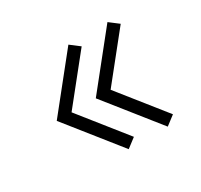

<svg xmlns="http://www.w3.org/2000/svg" viewBox="-103 -685 748 714"><g transform="rotate(-30 270.5 -328.5)"><path d="M262.5 -104.2 83.3 -329.2 262.5 -553.1 302.1 -522.9 146.9 -329.2 302.1 -134.4ZM430.2 -104.2 251 -329.2 430.2 -553.1 469.8 -522.9 314.6 -329.2 469.8 -134.4Z"/></g></svg>

Font: Manrope3 Light
Style: Regular
Weight: 300
Designer: Mikhail Sharanda
Foundry: Mikhail Sharanda
Version: Version 3.000;PS 003.000;hotconv 1.0.88;makeotf.lib2.5.64775